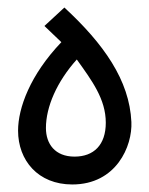

<svg xmlns="http://www.w3.org/2000/svg" viewBox="-20 -487 397 510"><path d="M172 3C289 3 332 -99 329 -163C324 -274 255 -371 151 -467L98 -418L143 -375C60 -288 28 -200 28 -140C28 -61 81 3 172 3ZM178 -71C126 -71 102 -105 102 -147C102 -203 131 -270 184 -329C224 -273 261 -224 261 -161C261 -102 229 -71 178 -71Z"/></svg>

Font: Noto Sans Arabic UI XCn
Style: Regular
Weight: 400
Width: 2
Designer: Monotype Design Team, Nadine Chahine and Nizar Qandah
Foundry: Monotype Imaging Inc.
Version: Version 2.010